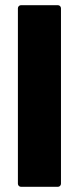

<svg xmlns="http://www.w3.org/2000/svg" viewBox="-20 -720 305 740"><path d="M49 -12V-688Q49 -693 52.5 -696.5Q56 -700 61 -700H203Q208 -700 211.5 -696.5Q215 -693 215 -688V-12Q215 -7 211.5 -3.5Q208 0 203 0H61Q56 0 52.5 -3.5Q49 -7 49 -12Z"/></svg>

Font: Barlow GEO ExtraBold
Style: Regular
Weight: 800
Designer: Jeremy Tribby
Foundry: Tribby Type
Version: Version 1.408